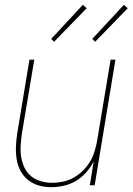

<svg xmlns="http://www.w3.org/2000/svg" viewBox="-20 -767 549 795"><path d="M192 8Q165 8 140.5 1Q116 -6 96.5 -21.5Q77 -37 65 -59.5Q53 -82 49 -107.5Q45 -133 46 -159.5Q47 -186 51 -213L102 -520H122L70 -210Q67 -186 65.5 -162Q64 -138 68 -115Q72 -92 82 -71.5Q92 -51 109.5 -37Q127 -23 149.5 -16.5Q172 -10 196 -10Q218 -10 241.5 -15Q265 -20 286 -32Q307 -44 324.5 -61.5Q342 -79 354 -100Q366 -121 372.5 -143.5Q379 -166 383 -189L438 -520H458L372 0H352L368 -99Q356 -75 337 -53.5Q318 -32 294.5 -18Q271 -4 244.5 2Q218 8 192 8ZM374 -594 362 -606 493 -747 509 -733ZM204 -594 192 -606 323 -747 339 -733Z"/></svg>

Font: Iosevka Term Curly Th Obl
Style: Regular
Weight: 100
Italic angle: -9°
Designer: Belleve Invis
Foundry: Belleve Invis
Version: Version 32.3.0